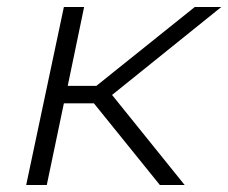

<svg xmlns="http://www.w3.org/2000/svg" viewBox="-20 -530 654 550"><path d="M55 0 163 -510H221L174 -284H256L538 -510H614L301 -258L509 0H438L249 -234H163L114 0Z"/></svg>

Font: Saira Expanded Light
Style: Italic
Weight: 300
Width: 7
Italic angle: -12°
Designer: Hector Gatti with collaboration of the Omnibus-Type team
Foundry: Omnibus-Type
Version: Version 1.101